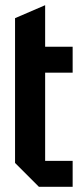

<svg xmlns="http://www.w3.org/2000/svg" viewBox="-20 -720 320 740"><path d="M38 -650 154 -700V-540H260V-440H154V-100H260V0H130L38 -92Z"/></svg>

Font: Tektur Condensed Medium
Style: Regular
Weight: 500
Width: 3
Designer: Adam Jagosz
Foundry: Adam Jagosz
Version: Version 1.005;gftools[0.9.30]